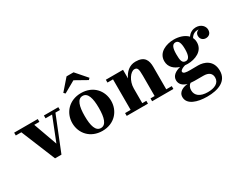

<svg xmlns="http://www.w3.org/2000/svg" viewBox="-106 -1281 2653 2114"><g transform="rotate(-30 1221.0 -224.0)"><path d="M347.5 -123 239.5 -424H305V-460H5V-424H75.5L253.5 10H335L509 -424H566.5V-460H383V-424H466.5Z M858.5 -633.5 1007 -550 1025.5 -568.5 903.5 -708.5H814.5L692.5 -568.5L711 -550ZM611.5 -230C611.5 -100 706 10 859 10C1012 10 1105.5 -100 1105.5 -230C1105.5 -360 1012 -470 859 -470C706 -470 611.5 -360 611.5 -230ZM769 -230C769 -354 793 -434 859 -434C925 -434 949 -354 949 -230C949 -106 925 -26 859 -26C793 -26 769 -106 769 -230Z M1170.5 -36V0H1440.5V-36H1389V-223.5C1389 -318.5 1451 -403 1499.5 -403C1538 -403 1546 -379.5 1546 -295.5V-36H1493.5V0H1764V-36H1694V-320C1694 -407 1666 -470 1552 -470C1470.5 -470 1418 -415 1389 -350.5V-460H1170.5V-424H1241V-36Z M1836.5 -68C1836.5 -17.5 1870.5 15 1927.5 30C1879 34 1804.5 56 1804.5 128C1804.5 222.5 1921.5 260 2046.5 260C2184.5 260 2308 215.5 2308 82C2308 -53.5 2203.5 -88.5 2128.5 -88.5C2100 -88.5 2063.5 -87.5 2028.5 -87.5C1974 -87.5 1940 -92.5 1940 -118C1940 -135.5 1972.5 -153 2005 -162C2016 -160.5 2027.5 -160 2038.5 -160C2134.5 -160 2245.5 -204.5 2245.5 -315C2245.5 -338.5 2240.5 -359.5 2231.5 -377C2256 -420 2293.5 -429.5 2319 -429.5C2323.5 -429.5 2328 -429 2332 -428.5C2308.5 -421.5 2289 -402.5 2289 -370C2289 -328 2320.5 -304.5 2354.5 -304.5C2388.5 -304.5 2422.5 -323 2422.5 -374.5C2422.5 -418.5 2383 -465 2316 -465C2281.5 -465 2238.5 -450 2210.5 -407C2170.5 -450.5 2101 -469.5 2038.5 -469.5C1942.5 -469.5 1829.5 -425.5 1829.5 -315C1829.5 -238.5 1883.5 -193.5 1949 -173C1887 -158 1836.5 -125 1836.5 -68ZM1982.5 -315C1982.5 -398 2000.5 -433.5 2038.5 -433.5C2076.5 -433.5 2094.5 -398 2094.5 -315C2094.5 -238 2076.5 -196.5 2038.5 -196.5C1989.5 -196.5 1982.5 -238 1982.5 -315ZM1925.5 111.5C1925.5 75 1940 51.5 1961 36C1976 38 1992 39 2009 39H2123.5C2188.5 39 2225.5 67 2225.5 120.5C2225.5 192.5 2158.5 220.5 2076.5 220.5C1979 220.5 1925.5 178 1925.5 111.5Z"/></g></svg>

Font: Bodoni* 06
Style: Bold
Weight: 700
Version: Version 2.2